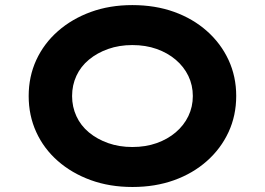

<svg xmlns="http://www.w3.org/2000/svg" viewBox="-20 -736 1057 766"><path d="M508.5 10Q417.3 10 341.8 -17.5Q266.3 -45 210.5 -94Q154.7 -143 124.6 -209.1Q94.4 -275.1 94.4 -352.9Q94.4 -430.6 124.8 -496.7Q155.3 -562.7 211.1 -611.7Q266.9 -660.7 342.1 -688.2Q417.3 -715.7 507.9 -715.7Q599.1 -715.7 674.3 -688.7Q749.6 -661.7 805.4 -612.2Q861.2 -562.7 891.8 -496.7Q922.4 -430.6 922.4 -353.4Q922.4 -275.1 891.8 -209.1Q861.2 -143 805.4 -93.5Q749.6 -44 674.3 -17Q599.1 10 508.5 10ZM507.9 -149.5Q561.2 -149.5 604.9 -165Q648.7 -180.5 681.1 -208.1Q713.6 -235.7 731.5 -272.8Q749.3 -309.8 749.3 -352.9Q749.3 -396 731.5 -433Q713.6 -470 681.1 -497.6Q648.7 -525.2 604.9 -540.7Q561.2 -556.2 507.9 -556.2Q455.7 -556.2 411.7 -540.7Q367.8 -525.2 335 -498.1Q302.2 -471 284.9 -433.7Q267.6 -396.4 267.6 -352.9Q267.6 -309.8 284.9 -272.3Q302.2 -234.7 335 -207.6Q367.8 -180.5 411.7 -165Q455.7 -149.5 507.9 -149.5Z"/></svg>

Font: Lexend Mega
Style: Regular
Weight: 400
Designer: Bonnie Shaver-Troup, Thomas Jockin
Foundry: Lexend
Version: Version 1.007